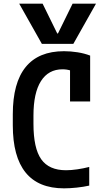

<svg xmlns="http://www.w3.org/2000/svg" viewBox="-20 -1020 590 1050"><path d="M85 -1000H213L293 -837H297L377 -1000H505L381 -780H209ZM330 10Q190 10 120 -76.5Q50 -163 50 -335V-395Q50 -567 120.5 -653.5Q191 -740 330 -740Q367 -740 404.5 -734Q442 -728 473 -716V-465H363V-697L410 -612Q370 -641 322 -641Q245 -641 204 -576.5Q163 -512 163 -388V-343Q163 -209 205.5 -149Q248 -89 341 -89Q369 -89 403 -94Q437 -99 468 -107V-5Q437 2 399.5 6Q362 10 330 10Z"/></svg>

Font: M PLUS Code Latin SemiExpanded Medium
Style: Regular
Weight: 500
Width: 6
Designer: Coji Morishita
Foundry: UNDERFOREST DESIGN
Version: Version 1.002; ttfautohint (v1.8.3)